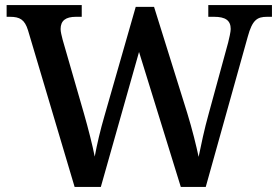

<svg xmlns="http://www.w3.org/2000/svg" viewBox="-20 -734 1094 754"><path d="M90 -615 273 0H376L526 -530L690 0H788L953 -590C971 -656 990 -668 1029 -668H1048V-714H798V-668H821C865 -668 886 -654 886 -620C886 -609 880 -583 876 -567L800 -289C782 -225 770 -166 760 -118C751 -161 735 -226 715 -291L585 -707H513L390 -278C374 -223 361 -168 352 -119C343 -165 326 -231 310 -287L226 -578C222 -594 218 -609 218 -620C218 -653 238 -668 278 -668H301V-714H6V-668H19C58 -668 77 -657 90 -615Z"/></svg>

Font: Noto Naskh Arabic UI Medium
Style: Regular
Weight: 500
Designer: Monotype Design Team, David Williams, Mohamad Dakak and Nizar Qandah
Foundry: Monotype Imaging Inc.
Version: Version 2.014